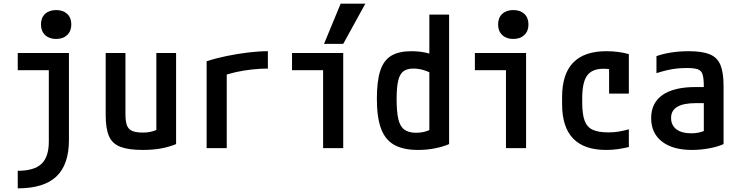

<svg xmlns="http://www.w3.org/2000/svg" viewBox="-20 -810 4040 1050"><path d="M77 124Q167 124 207 86Q247 48 247 -36V-426H77V-520H357V-44Q357 90 288.5 155Q220 220 77 220ZM287 -597Q249 -597 226.5 -618.5Q204 -640 204 -676Q204 -713 226.5 -734Q249 -755 287 -755Q325 -755 347.5 -734Q370 -713 370 -676Q370 -640 347.5 -618.5Q325 -597 287 -597Z M760 10Q683 10 638.5 -7Q594 -24 576 -65.5Q558 -107 558 -180V-520H666V-186Q666 -147 674 -125Q682 -103 703 -94Q724 -85 761 -85Q782 -85 798 -88Q814 -91 832 -98Q850 -105 875 -118L835 -50V-520H943V-22Q904 -6 859.5 2Q815 10 760 10Z M1110 -475Q1162 -492 1221 -504Q1280 -516 1338 -523Q1396 -530 1445 -530V-435Q1403 -435 1357.5 -430Q1312 -425 1269.5 -415.5Q1227 -406 1193 -393L1220 -444V0H1110Z M1747 0V-426H1577V-520H1857V0ZM1857 -570H1752L1843 -790H1978Z M2266 10Q2185 10 2135.5 -18Q2086 -46 2063.5 -107.5Q2041 -169 2041 -270Q2041 -366 2059.5 -423Q2078 -480 2119.5 -505Q2161 -530 2230 -530Q2272 -530 2310.5 -521.5Q2349 -513 2383 -495L2351 -404Q2318 -421 2292 -428Q2266 -435 2240 -435Q2206 -435 2186 -420Q2166 -405 2157.5 -368.5Q2149 -332 2149 -268Q2149 -198 2158.5 -158Q2168 -118 2191.5 -101Q2215 -84 2255 -84Q2284 -84 2308.5 -91.5Q2333 -99 2352 -112L2328 -59V-730H2436V-22Q2404 -8 2360 1Q2316 10 2266 10Z M2747 0V-426H2577V-520H2857V0ZM2787 -597Q2749 -597 2726.5 -618.5Q2704 -640 2704 -676Q2704 -713 2726.5 -734Q2749 -755 2787 -755Q2825 -755 2847.5 -734Q2870 -713 2870 -676Q2870 -640 2847.5 -618.5Q2825 -597 2787 -597Z M3295 10Q3054 10 3054 -240V-280Q3054 -530 3296 -530Q3363 -530 3419 -514V-298H3311V-499L3366 -418Q3346 -426 3324 -430Q3302 -434 3280 -434Q3218 -434 3191 -397Q3164 -360 3164 -273V-248Q3164 -186 3177 -150.5Q3190 -115 3221 -100.5Q3252 -86 3307 -86Q3336 -86 3361.5 -90Q3387 -94 3419 -103V-6Q3391 1 3359.5 5.5Q3328 10 3295 10Z M3764 10Q3659 10 3600 -36Q3541 -82 3541 -164Q3541 -247 3603 -290.5Q3665 -334 3785 -334H3882V-246H3786Q3718 -246 3684 -226Q3650 -206 3650 -165Q3650 -125 3679 -103Q3708 -81 3760 -81Q3788 -81 3813 -88Q3838 -95 3858 -109L3829 -49V-337Q3829 -380 3822.5 -402Q3816 -424 3796 -431Q3776 -438 3736 -438Q3709 -438 3684 -435.5Q3659 -433 3632 -427Q3605 -421 3570 -410V-503Q3606 -516 3651.5 -523Q3697 -530 3748 -530Q3820 -530 3861.5 -513Q3903 -496 3920 -454.5Q3937 -413 3937 -340V-22Q3904 -7 3857 1.5Q3810 10 3764 10Z"/></svg>

Font: M PLUS Code Latin Medium
Style: Regular
Weight: 500
Designer: Coji Morishita
Foundry: UNDERFOREST DESIGN
Version: Version 1.002; ttfautohint (v1.8.3)